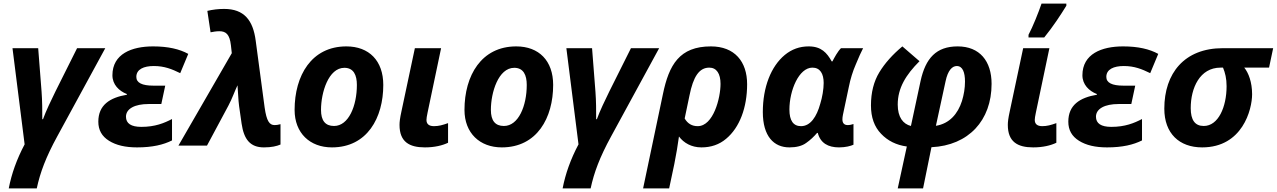

<svg xmlns="http://www.w3.org/2000/svg" viewBox="-20 -816 7155 1076"><path d="M29 240H186C205 151 237 65 301 -52L570 -546H412L291 -304C266 -253 238 -195 221 -148H217C217 -195 217 -250 213 -302L194 -546H50L118 -7C74 76 45 157 29 240Z M748 10C835 10 896 -5 944 -29V-149C900 -126 849 -105 772 -105C715 -105 686 -124 686 -162C686 -207 736 -233 812 -233H884L906 -336H840C776 -336 744 -352 744 -385C744 -428 786 -446 842 -446C901 -446 943 -429 990 -406L1035 -514C986 -541 922 -556 838 -556C718 -556 610 -514 610 -394C610 -342 647 -306 691 -289V-285C595 -269 531 -227 531 -134C531 -87 551 -52 591 -27C631 -2 683 10 748 10Z M1459 10C1502 10 1531 3 1552 -6V-120C1537 -116 1528 -115 1519 -115C1490 -115 1474 -137 1463 -214L1413 -588C1398 -703 1348 -766 1236 -766C1203 -766 1171 -762 1142 -755L1160 -635C1175 -638 1192 -641 1209 -641C1246 -641 1267 -624 1274 -563L1279 -518L980 0H1140L1260 -224C1281 -263 1296 -307 1311 -338C1314 -309 1315 -256 1320 -221L1334 -123C1347 -35 1382 10 1459 10Z M1840 10C2038 10 2128 -156 2128 -340C2128 -476 2048 -556 1921 -556C1726 -556 1631 -393 1631 -200C1631 -70 1717 10 1840 10ZM1852 -110C1803 -110 1779 -140 1779 -200C1779 -298 1821 -436 1910 -436C1962 -436 1980 -395 1980 -340C1980 -223 1934 -110 1852 -110Z M2361 10C2416 10 2460 -1 2491 -16V-126C2460 -115 2439 -109 2412 -109C2384 -109 2370 -121 2370 -144C2370 -152 2372 -165 2376 -184L2452 -546H2305L2230 -193C2221 -152 2219 -132 2219 -116C2219 -21 2274 10 2361 10Z M2792 10C2990 10 3080 -156 3080 -340C3080 -476 3000 -556 2873 -556C2678 -556 2583 -393 2583 -200C2583 -70 2669 10 2792 10ZM2804 -110C2755 -110 2731 -140 2731 -200C2731 -298 2773 -436 2862 -436C2914 -436 2932 -395 2932 -340C2932 -223 2886 -110 2804 -110Z M3133 240H3290C3309 151 3341 65 3405 -52L3674 -546H3516L3395 -304C3370 -253 3342 -195 3325 -148H3321C3321 -195 3321 -250 3317 -302L3298 -546H3154L3222 -7C3178 76 3149 157 3133 240Z M3730 240 3759 103C3770 48 3778 0 3785 -51C3812 -15 3855 10 3911 10C3965 10 4011 -6 4049 -38C4125 -101 4167 -213 4167 -344C4167 -471 4097 -556 3964 -556C3788 -556 3729 -453 3695 -288L3584 240ZM3890 -109C3858 -109 3834 -123 3817 -152L3844 -281C3865 -386 3898 -437 3955 -437C3996 -437 4018 -403 4018 -346C4018 -267 3978 -109 3890 -109Z M4404 10C4443 10 4475 2 4498 -15C4521 -31 4541 -50 4559 -71H4563C4578 -14 4621 10 4682 10C4719 10 4748 2 4763 -5V-121C4755 -118 4742 -115 4731 -115C4711 -115 4701 -126 4701 -147C4701 -154 4702 -163 4704 -173L4737 -329C4746 -374 4759 -416 4776 -455C4792 -494 4806 -525 4817 -546H4693C4674 -527 4656 -493 4645 -472H4641C4614 -520 4583 -556 4512 -556C4461 -556 4417 -540 4378 -508C4301 -444 4255 -328 4255 -188C4255 -52 4317 10 4404 10ZM4469 -109C4426 -109 4404 -140 4404 -202C4404 -309 4457 -437 4533 -437C4576 -437 4596 -403 4596 -351C4596 -316 4588 -270 4577 -235C4557 -162 4522 -109 4469 -109Z M5153 240 5200 9C5408 -1 5537 -141 5537 -346C5537 -474 5470 -556 5347 -556C5227 -556 5167 -490 5139 -362L5085 -110C5041 -121 5011 -159 5011 -230C5011 -323 5057 -397 5133 -473L5037 -556C4982 -510 4939 -462 4908 -411C4877 -360 4861 -298 4861 -225C4861 -158 4880 -105 4918 -66C4955 -27 5003 -3 5062 5L5011 240ZM5279 -360C5292 -423 5317 -446 5342 -446C5375 -446 5388 -410 5388 -359C5388 -322 5382 -286 5371 -250C5348 -178 5301 -123 5225 -111Z M5770 10C5825 10 5869 -1 5900 -16V-126C5869 -115 5848 -109 5821 -109C5793 -109 5779 -121 5779 -144C5779 -152 5781 -165 5785 -184L5861 -546H5714L5639 -193C5630 -152 5628 -132 5628 -116C5628 -21 5683 10 5770 10ZM5832 -606C5883 -669 5924 -732 5956 -784V-796H5817C5800 -746 5768 -666 5744 -621V-606Z M6184 10C6271 10 6332 -5 6380 -29V-149C6336 -126 6285 -105 6208 -105C6151 -105 6122 -124 6122 -162C6122 -207 6172 -233 6248 -233H6320L6342 -336H6276C6212 -336 6180 -352 6180 -385C6180 -428 6222 -446 6278 -446C6337 -446 6379 -429 6426 -406L6471 -514C6422 -541 6358 -556 6274 -556C6154 -556 6046 -514 6046 -394C6046 -342 6083 -306 6127 -289V-285C6031 -269 5967 -227 5967 -134C5967 -87 5987 -52 6027 -27C6067 -2 6119 10 6184 10Z M6505 -207C6505 -68 6589 10 6717 10C6943 10 6997 -202 6997 -288C6997 -355 6977 -408 6953 -437H7092L7115 -546H6833C6617 -546 6505 -405 6505 -207ZM6653 -210C6653 -323 6704 -437 6820 -437H6834C6846 -408 6854 -376 6854 -333C6854 -217 6808 -110 6726 -110C6677 -110 6653 -143 6653 -210Z"/></svg>

Font: BC Sans
Style: Bold Italic
Weight: 700
Italic angle: -12°
Designer: Monotype Design Team
Province of B.C.
Foundry: Monotype Imaging Inc.
Version: Version 2.000;GOOG;noto-source:20170915:90ef993387c0